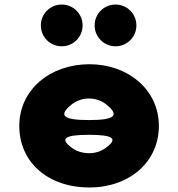

<svg xmlns="http://www.w3.org/2000/svg" viewBox="-20 -811 784 846"><path d="M252 -791C201 -791 160 -750 160 -699C160 -648 201 -607 252 -607C303 -607 344 -648 344 -699C344 -750 303 -791 252 -791ZM489 -791C438 -791 397 -750 397 -699C397 -648 438 -607 489 -607C540 -607 581 -648 581 -699C581 -750 540 -791 489 -791ZM372 -282C258 -282 235 -302 296 -351C317 -367 343 -377 372 -377C401 -377 428 -367 448 -351C509 -302 486 -282 372 -282ZM372 -217C483 -217 501 -199 444 -158C425 -144 400 -136 373 -136C344 -136 319 -144 299 -158C242 -199 261 -217 372 -217ZM65 -256C65 -98 189 15 374 15C551 15 680 -98 680 -256C680 -416 544 -528 374 -528C201 -528 65 -416 65 -256Z"/></svg>

Font: Hussar Print
Style: Bold
Weight: 700
Foundry: Cannot Into Space Fonts
Version: Version 2.00